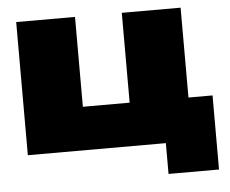

<svg xmlns="http://www.w3.org/2000/svg" viewBox="-51 -634 991 826"><g transform="rotate(-5 444.5 -221.0)"><path d="M758 -575V-187H862V133H644V0H48V-575H302V-187H504V-575Z"/></g></svg>

Font: Bounded
Style: Regular
Weight: 900
Designer: Vlad Churkin
Version: Version 1.0